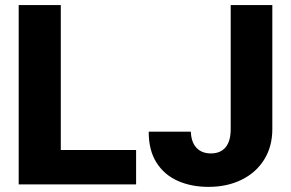

<svg xmlns="http://www.w3.org/2000/svg" viewBox="-20 -727 1147 757"><path d="M53.7 -707H219.7V-135.7H516.6V0H53.7ZM1053.7 -707V-217.8Q1053.7 -149.9 1022 -98.4Q990.2 -46.9 933.1 -18.6Q876 9.8 801.8 9.8Q734.4 9.8 680.9 -13.9Q627.4 -37.6 596.7 -86.4Q565.9 -135.3 566.4 -208H732.4Q733.9 -166.5 754.6 -144.3Q775.4 -122.1 811.5 -122.1Q849.1 -122.1 869.4 -146.2Q889.6 -170.4 889.6 -217.8V-707Z"/></svg>

Font: Pretendard GOV ExtraBold
Style: Regular
Weight: 800
Designer: Base glyphs from Inter by Rasmus Andersson; Hangeul glyphs from Noto Sans CJK(Source Han Sans) by Jang Soo-young and Kan
Foundry: Kil Hyung-jin
Version: Version 1.309